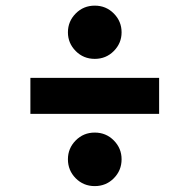

<svg xmlns="http://www.w3.org/2000/svg" viewBox="-20 -658 655 664"><path d="M307.7 -638.5Q346.7 -638.5 373.6 -611.3Q400.5 -584.1 400.5 -546.2Q400.5 -508.7 373.6 -481.5Q346.7 -454.4 307.7 -454.4Q268.7 -454.4 241.8 -481.5Q214.9 -508.7 214.9 -546.2Q214.9 -584.1 241.8 -611.3Q268.7 -638.5 307.7 -638.5ZM530.3 -388.7V-264.1H85.1V-388.7ZM307.7 -199.5Q346.7 -199.5 373.6 -172.3Q400.5 -145.1 400.5 -107.2Q400.5 -68.7 373.6 -41.5Q346.7 -14.4 307.7 -14.4Q268.7 -14.4 241.8 -41.5Q214.9 -68.7 214.9 -107.2Q214.9 -145.1 241.8 -172.3Q268.7 -199.5 307.7 -199.5Z"/></svg>

Font: Fira Code
Style: Bold
Weight: 700
Monospace: yes
Designer: Carrois Corporate, Edenspiekermann AG, Nikita Prokopov
Foundry: Carrois Corporate, Edenspiekermann AG, Nikita Prokopov
Version: Version 6.000; ttfautohint (v1.8.2) -l 8 -r 50 -G 200 -x 14 